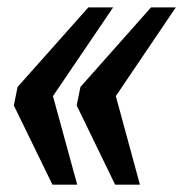

<svg xmlns="http://www.w3.org/2000/svg" viewBox="-20 -502 498 522"><path d="M188.5 -215.3 198.7 -265.6 390.6 -481.9H458L294.9 -240.7L360.4 0H293ZM17.6 -215.3 27.8 -265.6 220.2 -481.9H287.6L124 -240.7L189.9 0H122.6Z"/></svg>

Font: Charis SIL Afr
Style: Bold Italic
Weight: 700
Italic angle: -11°
Foundry: SIL International
Version: Version 5.000